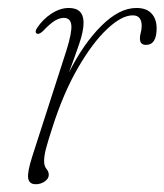

<svg xmlns="http://www.w3.org/2000/svg" viewBox="-20 -466 423 494"><path d="M75 -379.5Q68.5 -383 75 -393.5Q90.5 -417 112.8 -431.2Q135 -445.5 157 -445.5Q195 -445.5 195 -407.5Q195 -386 184 -353.8Q173 -321.5 157.5 -279.5Q194.5 -353.5 240.8 -399.5Q287 -445.5 331 -445.5Q357 -445.5 370 -431.2Q383 -417 383 -393Q383 -350.5 355.5 -350.5Q340 -350.5 340 -367Q340 -375 342.2 -382.2Q344.5 -389.5 344.5 -399.5Q344.5 -426.5 321.5 -426.5Q293 -426.5 255.5 -391.2Q218 -356 180.5 -291.2Q143 -226.5 114.5 -137Q103 -101.5 98.2 -83.2Q93.5 -65 93.5 -51.5Q93.5 -38.5 99.5 -31.5Q105.5 -24.5 105.5 -16Q105.5 -6.5 95.2 0.8Q85 8 72 8Q55 8 52.5 -7.5Q50 -23 63 -63.5L151 -336.5Q165.5 -383 163.5 -401.5Q161.5 -420 144 -420Q133.5 -420 121.2 -412.8Q109 -405.5 91 -386.5Q80.5 -376.5 75 -379.5Z"/></svg>

Font: Fraunces 72pt S050 Thin
Style: Italic
Weight: 100
Italic angle: -16°
Version: Version 1.000; ttfautohint (v1.8.3)